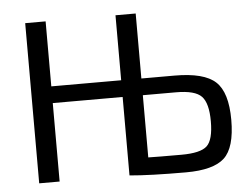

<svg xmlns="http://www.w3.org/2000/svg" viewBox="-50 -753 1079 824"><g transform="rotate(-5 489.5 -341.0)"><path d="M563 -410H706Q833 -410 882.5 -364Q932 -318 932 -200Q932 -80 884.5 -36Q837 8 719 8Q563 8 476 0V-338H175V0H87V-690H175V-410H476V-690H563ZM706 -69Q788 -69 816 -95Q844 -121 844 -201Q844 -279 816 -308.5Q788 -338 706 -338H563V-70Q601 -69 706 -69Z"/></g></svg>

Font: Exo 2
Style: Regular
Weight: 400
Designer: Natanael Gama
Version: Version 1.001;PS 001.001;hotconv 1.0.70;makeotf.lib2.5.58329